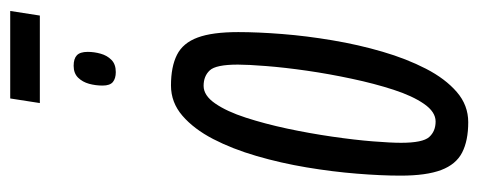

<svg xmlns="http://www.w3.org/2000/svg" viewBox="-288 -598 896 359"><g transform="rotate(-90 159.5 -418.0)"><path d="M111 10Q76.5 10 54.3 -1.4Q32.1 -12.8 21.6 -40.6Q11.1 -68.4 11.1 -116.5Q11.1 -152.9 14.8 -198.3Q18.4 -243.6 26.5 -292.1Q34.6 -340.5 47.8 -385.8Q61 -431.1 79.6 -467Q98.3 -503 123.1 -524.4Q147.9 -545.8 179.6 -545.8Q214.8 -545.8 237 -534.6Q259.2 -523.4 269.3 -496Q279.5 -468.7 279.5 -420Q279.5 -383.5 275.9 -337.9Q272.3 -292.2 264.1 -243.8Q256 -195.3 242.8 -150.3Q229.7 -105.4 211 -69.1Q192.3 -32.8 167.5 -11.4Q142.8 10 111 10ZM112.3 -51Q130.3 -51 145.3 -72.7Q160.3 -94.4 171.8 -130Q183.3 -165.5 192.2 -207.5Q201.2 -249.5 207.3 -291.5Q213.3 -333.5 216 -367.8Q218.7 -402.1 218.7 -420.7Q218.7 -461.9 207.9 -473.3Q197.2 -484.8 179 -484.8Q160.9 -484.8 146 -463.1Q131 -441.4 119.5 -405.8Q108 -370.3 99 -328.3Q90.1 -286.3 84 -244.3Q77.9 -202.3 75.2 -168.5Q72.5 -134.7 72.5 -115.7Q72.5 -75 83.3 -63Q94.1 -51 112.3 -51ZM204.7 -649Q192.8 -649 186.1 -654.5Q179.5 -660 179.5 -673.7Q179.5 -686.6 182.8 -698.9Q186.2 -711.2 194.3 -719.5Q202.5 -727.8 216.5 -727.8Q229.8 -727.8 236.1 -721.8Q242.5 -715.8 242.5 -701.5Q242.5 -689.3 239.1 -677.3Q235.8 -665.3 227.6 -657.2Q219.5 -649 204.7 -649ZM146.8 -791 155.4 -846.4H319L310.4 -791Z"/></g></svg>

Font: Georama
Style: Italic
Weight: 400
Width: 2
Italic angle: -9°
Designer: Jean-Baptiste Levee
Foundry: Production Type
Version: Version 1.000